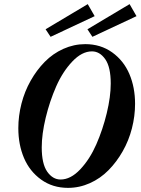

<svg xmlns="http://www.w3.org/2000/svg" viewBox="-20 -888 675 921"><path d="M222.7 -711.4 198.7 -747.6 400.9 -868.2 434.1 -810.5ZM423.3 -711.4 399.4 -747.6 601.6 -868.2 634.8 -810.5ZM306.2 13.2Q232.4 13.2 177.2 -26.6Q122.1 -66.4 95 -130.4Q67.9 -194.3 67.9 -272.9Q67.9 -332 83 -390.9Q98.1 -449.7 127 -500.7Q155.8 -551.8 194.6 -591.3Q233.4 -630.9 283.9 -653.6Q334.5 -676.3 389.2 -676.3Q462.9 -676.3 518.1 -636.7Q573.2 -597.2 600.6 -533Q627.9 -468.8 627.9 -390.1Q627.9 -331.1 612.8 -272.2Q597.7 -213.4 568.6 -162.4Q539.6 -111.3 500.7 -71.8Q461.9 -32.2 411.4 -9.5Q360.8 13.2 306.2 13.2ZM270.5 -26.9Q318.8 -26.9 364.7 -75.4Q410.6 -124 441.9 -195.3Q473.1 -266.6 492.2 -345.5Q511.2 -424.3 511.2 -487.3Q511.2 -566.4 484.9 -604Q458.5 -641.6 420.9 -641.6Q373 -641.6 326.9 -593Q280.8 -544.4 249.5 -473.4Q218.3 -402.3 199.2 -323.2Q180.2 -244.1 180.2 -181.2Q180.2 -102.1 206.5 -64.5Q232.9 -26.9 270.5 -26.9Z"/></svg>

Font: Elstob
Style: Bold Italic
Weight: 700
Italic angle: -20°
Designer: Peter S. Baker
Version: Version 1.015